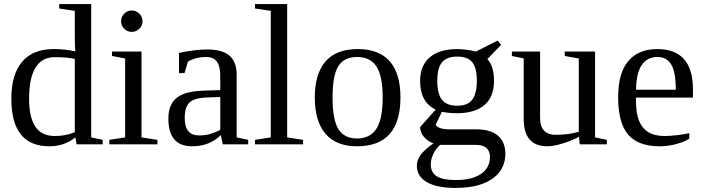

<svg xmlns="http://www.w3.org/2000/svg" viewBox="-20 -714 3483 950"><path d="M353 -34.2Q297.9 9.8 224.1 9.8Q36.1 9.8 36.1 -225.1Q36.1 -345.7 89.4 -408.4Q142.6 -471.2 246.1 -471.2Q298.8 -471.2 353 -460Q350.1 -476.1 350.1 -541V-660.2L272.9 -671.9V-693.8H431.2V-34.2L487.8 -22V0H358.9ZM124 -225.1Q124 -132.3 155.3 -86.7Q186.5 -41 251 -41Q306.2 -41 350.1 -60.1V-422.9Q306.6 -431.2 251 -431.2Q124 -431.2 124 -225.1Z M685.1 -608.9Q685.1 -587.4 669.4 -571.8Q653.8 -556.2 631.8 -556.2Q610.4 -556.2 594.7 -571.8Q579.1 -587.4 579.1 -608.9Q579.1 -630.9 594.7 -646.5Q610.4 -662.1 631.8 -662.1Q653.8 -662.1 669.4 -646.5Q685.1 -630.9 685.1 -608.9ZM680.2 -34.2 758.8 -22V0H521V-22L599.1 -34.2V-424.8L534.2 -437V-459H680.2Z M1004.9 -469.2Q1080.1 -469.2 1115.5 -438.5Q1150.9 -407.7 1150.9 -344.2V-34.2L1208 -22V0H1082L1072.8 -45.9Q1017.1 9.8 930.7 9.8Q813 9.8 813 -127Q813 -172.9 830.8 -202.9Q848.6 -232.9 887.7 -248.8Q926.8 -264.6 1001 -266.1L1069.8 -268.1V-339.8Q1069.8 -387.2 1052.5 -409.7Q1035.2 -432.1 999 -432.1Q950.2 -432.1 909.7 -409.2L893.1 -352.1H865.7V-452.1Q944.8 -469.2 1004.9 -469.2ZM1069.8 -233.9 1005.9 -231.9Q940.4 -229.5 917.2 -206.5Q894 -183.6 894 -129.9Q894 -43.9 963.9 -43.9Q997.1 -43.9 1021.2 -51.5Q1045.4 -59.1 1069.8 -70.8Z M1400.9 -34.2 1479.5 -22V0H1241.7V-22L1319.8 -34.2V-660.2L1241.7 -671.9V-693.8H1400.9Z M1961.4 -231.9Q1961.4 9.8 1746.6 9.8Q1643.1 9.8 1590.3 -52.2Q1537.6 -114.3 1537.6 -231.9Q1537.6 -348.1 1590.3 -409.7Q1643.1 -471.2 1750.5 -471.2Q1855 -471.2 1908.2 -410.9Q1961.4 -350.6 1961.4 -231.9ZM1873.5 -231.9Q1873.5 -337.4 1842.8 -384.8Q1812 -432.1 1746.6 -432.1Q1682.6 -432.1 1654.1 -386.7Q1625.5 -341.3 1625.5 -231.9Q1625.5 -121.1 1654.5 -75Q1683.6 -28.8 1746.6 -28.8Q1811 -28.8 1842.3 -76.7Q1873.5 -124.5 1873.5 -231.9Z M2424.3 -314Q2424.3 -234.9 2377 -194.3Q2329.6 -153.8 2240.7 -153.8Q2200.7 -153.8 2166.5 -161.1L2135.7 -97.2Q2137.2 -88.9 2154.8 -81.5Q2172.4 -74.2 2198.7 -74.2H2334.5Q2408.7 -74.2 2444.6 -42Q2480.5 -9.8 2480.5 46.9Q2480.5 98.1 2451.9 136.2Q2423.3 174.3 2368.2 195.1Q2313 215.8 2234.4 215.8Q2140.6 215.8 2091.6 187Q2042.5 158.2 2042.5 105Q2042.5 79.1 2060.1 54Q2077.6 28.8 2124.5 -4.9Q2096.7 -14.2 2077.6 -36.6Q2058.6 -59.1 2058.6 -85L2135.7 -171.9Q2058.6 -208 2058.6 -314Q2058.6 -389.2 2106.2 -430.2Q2153.8 -471.2 2244.6 -471.2Q2262.7 -471.2 2291 -467.5Q2319.3 -463.9 2334.5 -459L2442.4 -513.2L2459.5 -492.2L2391.6 -421.9Q2424.3 -385.3 2424.3 -314ZM2404.3 62Q2404.3 34.2 2387.2 18.6Q2370.1 2.9 2335.4 2.9H2157.7Q2137.2 20.5 2124.3 47.6Q2111.3 74.7 2111.3 98.1Q2111.3 140.1 2141.6 158.4Q2171.9 176.8 2234.4 176.8Q2315.9 176.8 2360.1 146.5Q2404.3 116.2 2404.3 62ZM2241.7 -190.9Q2294.9 -190.9 2317.1 -221.4Q2339.4 -252 2339.4 -314Q2339.4 -378.9 2316.4 -406.5Q2293.5 -434.1 2242.7 -434.1Q2191.4 -434.1 2167.5 -406.2Q2143.6 -378.4 2143.6 -314Q2143.6 -249.5 2167 -220.2Q2190.4 -190.9 2241.7 -190.9Z M2652.3 -130.9Q2652.3 -46.9 2730.5 -46.9Q2791 -46.9 2843.8 -62V-424.8L2774.4 -437V-459H2924.3V-34.2L2982.4 -22V0H2848.6L2844.7 -37.1Q2810.1 -18.1 2764.6 -4.2Q2719.2 9.8 2688.5 9.8Q2571.3 9.8 2571.3 -125V-424.8L2512.7 -437V-459H2652.3Z M3126.5 -231V-222.2Q3126.5 -154.8 3141.4 -117.4Q3156.2 -80.1 3187.3 -60.5Q3218.3 -41 3268.6 -41Q3294.9 -41 3331.1 -45.4Q3367.2 -49.8 3390.6 -55.2V-27.8Q3367.2 -12.7 3326.9 -1.5Q3286.6 9.8 3244.6 9.8Q3137.7 9.8 3088.1 -47.9Q3038.6 -105.5 3038.6 -232.9Q3038.6 -353 3088.9 -412.1Q3139.2 -471.2 3232.4 -471.2Q3408.7 -471.2 3408.7 -271V-231ZM3232.4 -432.1Q3181.6 -432.1 3154.5 -391.1Q3127.4 -350.1 3127.4 -270H3323.7Q3323.7 -357.4 3301.3 -394.8Q3278.8 -432.1 3232.4 -432.1Z"/></svg>

Font: Tinos
Style: Regular
Weight: 400
Designer: Steve Matteson
Foundry: Monotype Imaging Inc.
Version: Version 1.23